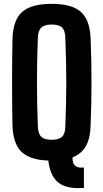

<svg xmlns="http://www.w3.org/2000/svg" viewBox="-20 -829 540 1002"><path d="M418 151.5Q330 158.5 286 125Q242 91.5 232 9Q134.5 5.5 91 -37.8Q47.5 -81 45 -177Q44 -238.5 43.5 -293.2Q43 -348 43 -400.8Q43 -453.5 43.5 -508.2Q44 -563 45 -623.5Q47.5 -723.5 95 -766.2Q142.5 -809 249.5 -809Q355.5 -809 402.8 -766.2Q450 -723.5 453 -623.5Q455.5 -563 456.5 -508.2Q457.5 -453.5 457.5 -400.5Q457.5 -347.5 456.5 -292.8Q455.5 -238 453 -177Q451.5 -108.5 428.8 -67.5Q406 -26.5 358.5 -8Q357 22.5 372 35.8Q387 49 418 45ZM249.5 -99.5Q288 -99.5 304.2 -115.5Q320.5 -131.5 321 -170.5Q323 -231 324.5 -287.8Q326 -344.5 326 -400.2Q326 -456 324.5 -513Q323 -570 321 -630.5Q320.5 -668.5 304.2 -684.8Q288 -701 249.5 -701Q212 -701 195.2 -684.8Q178.5 -668.5 177.5 -630.5Q175 -570.5 174 -513.8Q173 -457 173 -401.2Q173 -345.5 174 -288.5Q175 -231.5 177.5 -170.5Q178.5 -131.5 195.2 -115.5Q212 -99.5 249.5 -99.5Z"/></svg>

Font: Big Shoulders Text Thin ExtraBold
Style: Regular
Weight: 800
Version: Version 2.002